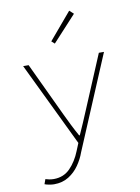

<svg xmlns="http://www.w3.org/2000/svg" viewBox="-103 -814 805 1104"><g transform="rotate(-10 300.0 -262.0)"><path d="M122 222Q109 222 93 219Q77 216 67 212L77 184Q86 187 99 189.5Q112 192 125 192Q183 192 221 153Q259 114 282 56L300 12L64 -478H96L244 -164Q258 -134 276 -98Q294 -62 312 -30H316Q331 -62 346 -98Q361 -134 374 -164L506 -478H536L306 68Q293 105 268.5 140.5Q244 176 207.5 199Q171 222 122 222ZM266 -574 248 -590 380 -746 404 -724Z"/></g></svg>

Font: Source Code Pro ExtraLight ExtraLight
Style: Regular
Weight: 250
Monospace: yes
Version: Version 1.018;hotconv 1.0.116;makeotfexe 2.5.65601